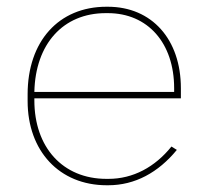

<svg xmlns="http://www.w3.org/2000/svg" viewBox="-20 -545 622 570"><path d="M297 5H301C381 5 450 -33 505 -100L489 -110C440 -49 375 -14 302 -14H296C166 -14 82 -108 82 -247V-253H517V-283C517 -428 431 -525 300 -525H296C154 -525 62 -422 62 -265V-245C62 -97 156 5 297 5ZM82 -272C85 -414 167 -506 294 -506H300C419 -506 497 -417 497 -283V-272Z"/></svg>

Font: Fixel Text Thin
Style: Regular
Weight: 100
Width: 4
Designer: AlfaBravo + MacPaw
Foundry: Kyrylo Tkachov, Marchela Mozhyna, Serhii Makarenko, Maria Weinstein, Zakhar Kryvoshyya
Version: Version 1.211